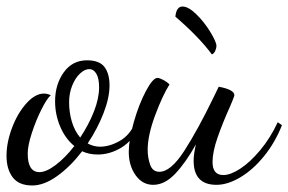

<svg xmlns="http://www.w3.org/2000/svg" viewBox="-30 -537 885 589"><path d="M-10 -59Q-10 -100 7 -145Q24 -190 51 -220Q78 -250 105 -250Q114 -250 126 -245Q114 -235 97 -201Q80 -167 67.5 -128.5Q55 -90 55 -66Q55 -9 91 -9Q112 -9 141 -31Q170 -53 198 -89Q170 -112 154.5 -149Q139 -186 139 -226Q139 -278 165.5 -315Q192 -352 237 -352Q275 -352 290.5 -331.5Q306 -311 306 -275Q306 -237 287.5 -189.5Q269 -142 239 -97Q257 -87 277 -87Q306 -87 337 -104.5Q368 -122 384 -159L396 -149Q377 -105 342 -84Q307 -63 270 -63Q243 -63 222 -73Q186 -26 145.5 3Q105 32 69 32Q28 32 9 7Q-10 -18 -10 -59ZM274 -269Q274 -297 265.5 -311Q257 -325 244 -325Q230 -325 215.5 -311.5Q201 -298 191.5 -274.5Q182 -251 182 -223Q182 -192 190.5 -163.5Q199 -135 216 -115Q242 -154 258 -194.5Q274 -235 274 -269Z M365 -71Q365 -108 380.5 -162.5Q396 -217 417.5 -257.5Q439 -298 453 -298Q459 -298 470.5 -292Q482 -286 490 -278Q469 -245 446 -183.5Q423 -122 423 -77Q423 -54 430.5 -32Q438 -10 459 -10Q494 -10 535.5 -74.5Q577 -139 625 -238L641 -271Q689 -262 689 -245Q689 -243 684.5 -231.5Q680 -220 676 -211Q653 -160 637.5 -115.5Q622 -71 622 -40Q622 0 655 0Q677 0 707 -19.5Q737 -39 768 -76Q799 -113 822 -162L835 -153Q814 -100 780.5 -58.5Q747 -17 708 6.5Q669 30 634 30Q564 30 564 -44Q564 -64 571 -94Q539 -37 507 -3.5Q475 30 440 30Q407 30 386 0.5Q365 -29 365 -71ZM508 -486Q511 -517 530 -517Q548 -517 572.5 -493Q597 -469 615.5 -438.5Q634 -408 634 -396Q634 -390 630.5 -381.5Q627 -373 620 -370Q582 -422 508 -486Z"/></svg>

Font: Dancing Script
Style: Regular
Weight: 400
Designer: Pablo Impallari
Foundry: Pablo Impallari
Version: Version 2.000